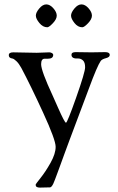

<svg xmlns="http://www.w3.org/2000/svg" viewBox="-20 -662 538 873"><path d="M143 -591C143 -581.7 148.3 -570.5 159 -557.5C169.7 -544.5 181.7 -538 195 -538C200.3 -538 208.8 -544.2 220.5 -556.5C232.2 -568.8 238 -580.3 238 -591C238 -601.7 232.8 -612.8 222.5 -624.5C212.2 -636.2 201.5 -642 190.5 -642C179.5 -642 168.8 -635.8 158.5 -623.5C148.2 -611.2 143 -600.3 143 -591ZM303 -591C303 -581.7 308.2 -570.5 318.5 -557.5C328.8 -544.5 340.7 -538 354 -538C360 -538 368.8 -544.2 380.5 -556.5C392.2 -568.8 398 -580.3 398 -591C398 -601.7 392.8 -612.8 382.5 -624.5C372.2 -636.2 361.5 -642 350.5 -642C339.5 -642 328.8 -635.8 318.5 -623.5C308.2 -611.2 303 -600.3 303 -591ZM204 190H207C211.7 190 216.7 184.7 222 174C224.7 168 227.3 161.5 230 154.5L241 125L255 87L273 37.5L295 -22L384 -259C409.3 -327.7 427.3 -369.7 438 -385C442 -390.3 449.8 -394.5 461.5 -397.5C473.2 -400.5 479 -405.3 479 -412C479 -420.7 472 -425 458 -425L396 -424L324 -425C311.3 -425 305 -421 305 -413C305 -400.3 315.3 -394.7 336 -396C344 -396 351.2 -393 357.5 -387C363.8 -381 367 -370.7 367 -356C367 -341.3 353.5 -295.7 326.5 -219C299.5 -142.3 284 -104 280 -104C276 -104 264 -126.7 244 -172C233.3 -196.7 225.3 -214.7 220 -226C184.7 -302 167 -350 167 -370C167 -386.7 172.3 -395 183 -395H198C214 -395 222 -401 222 -413C222 -415.7 220.2 -418.2 216.5 -420.5C212.8 -422.8 208.7 -424 204 -424L147 -422L40 -424C26.7 -424 20 -419.7 20 -411C20 -402.3 25.3 -397.3 36 -396C40.7 -395.3 46.8 -391.3 54.5 -384C62.2 -376.7 69.7 -366.3 77 -353C105 -300.3 138 -232.7 176 -150C214 -67.3 233 -15.5 233 5.5C233 26.5 225.3 50.7 210 78C194.7 105.3 179.5 128.3 164.5 147C149.5 165.7 142 176 142 178C142 186.7 148.3 191 161 191Z"/></svg>

Font: Sorts Mill Goudy
Style: Regular
Weight: 400
Version: Version 003.101